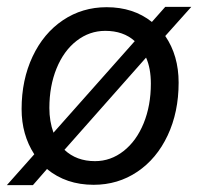

<svg xmlns="http://www.w3.org/2000/svg" viewBox="-25 -530 579 560"><path d="M533 -510 457 -425Q496 -368 496 -289Q496 -203 464 -135Q432 -67 375.5 -29Q319 9 248 9Q168 9 112 -37L71 10H-5L75 -80Q38 -137 38 -212Q38 -297 70 -365Q102 -433 158.5 -471Q215 -509 286 -509Q364 -509 418 -466L457 -510ZM131 -143 368 -410Q335 -440 282 -440Q236 -440 198.5 -411Q161 -382 140 -330.5Q119 -279 119 -215Q119 -176 131 -143ZM401 -362 163 -93Q198 -60 252 -60Q298 -60 335.5 -89.5Q373 -119 394 -170.5Q415 -222 415 -286Q415 -331 401 -362Z"/></svg>

Font: CBA Beacon Sans
Style: Italic
Weight: 400
Italic angle: -13°
Designer: Wei Huang
Foundry: Wei Huang
Version: Version 1.002